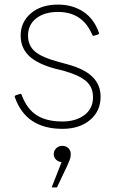

<svg xmlns="http://www.w3.org/2000/svg" viewBox="-20 -537 521 836"><path d="M387 -381Q383 -381 381 -387Q339 -485 233 -485Q173 -485 137.5 -457Q102 -429 102 -382Q102 -339 132 -313Q162 -287 237 -267L270 -258Q346 -238 382 -203Q418 -168 418 -116Q418 -53 372 -14.5Q326 24 252 24Q93 24 45 -113L44 -116Q44 -121 51 -123L64 -127Q67 -128 69 -128Q74 -128 75 -122Q97 -63 139.5 -35.5Q182 -8 252 -8Q310 -8 347.5 -36Q385 -64 385 -114Q385 -158 354.5 -184Q324 -210 257 -229L220 -238Q142 -259 106 -294Q70 -329 70 -382Q70 -441 114.5 -479Q159 -517 233 -517Q295 -517 342 -486.5Q389 -456 410 -396Q411 -395 411 -392Q411 -388 405 -386L391 -382Q390 -381 387 -381ZM214 134Q214 119 225 108.5Q236 98 251 98Q267 98 277.5 108Q288 118 288 134Q288 146 285 155Q282 164 274 182L228 279H205L248 169Q233 167 223.5 157.5Q214 148 214 134Z"/></svg>

Font: LINE Seed JP_TTF Thin
Style: Regular
Weight: 250
Designer: LY Corporation & Fontrix & Fontworks
Version: Version 1.008